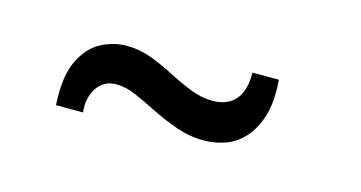

<svg xmlns="http://www.w3.org/2000/svg" viewBox="-33 -524 606 322"><g transform="rotate(15 270.0 -363.0)"><path d="M72 -294Q69 -344 82.5 -371.5Q96 -399 117.5 -410Q139 -421 161 -421Q183 -421 203.5 -413.5Q224 -406 244 -395.5Q264 -385 284 -377Q304 -369 323 -369Q350 -369 363.5 -385.5Q377 -402 376 -432H422Q425 -395 417.5 -370Q410 -345 396 -329.5Q382 -314 364 -307.5Q346 -301 326 -301Q302 -301 279 -309Q256 -317 235 -327.5Q214 -338 196 -346Q178 -354 161 -354Q139 -354 127.5 -336Q116 -318 119 -294Z"/></g></svg>

Font: Mona Sans SemiCondensed
Style: Regular
Weight: 400
Width: 4
Designer: Deni Anggara
Foundry: GitHub
Version: Version 2.000